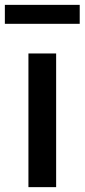

<svg xmlns="http://www.w3.org/2000/svg" viewBox="-30 -770 348 790"><path d="M-10 -750V-672H298V-750ZM87 -550V0H201V-550Z"/></svg>

Font: Spoqa Han Sans Neo Medium
Style: Regular
Weight: 500
Designer: [Spoqa Han Sans Neo] Dong-huui Kim ___ Younghwa Kang ___ Yujin Lee ___ [Noto Sans] Ryoko NISHIZUKA ____ (kana & ideograp
Foundry: Spoqa (http://www.spoqa-han-sans.com)
Version: Version 1.100;hotconv 1.0.109;makeotfexe 2.5.65596